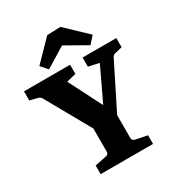

<svg xmlns="http://www.w3.org/2000/svg" viewBox="-191 -884 922 1000"><g transform="rotate(-30 270.0 -384.5)"><path d="M226 -191 57 -492Q50 -504 36 -507L-9 -518V-573H268V-518L211 -504L332 -266H294L407 -504L343 -518V-573H546V-518L504 -508Q497 -507 492 -503Q487 -499 484 -493L333 -191ZM121 0V-52L190 -66Q207 -69 207 -85V-241H349V-85Q349 -69 367 -66L436 -52V0ZM126 -647 242 -766 323 -769 448 -650 411 -608 282 -681 161 -607Z"/></g></svg>

Font: Rasa
Style: Bold
Weight: 700
Designer: Anna Giedrys (Yrsa+Rasa design), David Brezina (Yrsa art-direction, Rasa art-direction, design)
Foundry: Rosetta Type Foundry
Version: Version 2.004